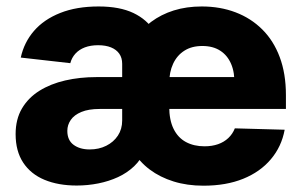

<svg xmlns="http://www.w3.org/2000/svg" viewBox="-20 -570 945 600"><path d="M219.7 9.8Q162.1 9.8 119.1 -8.1Q76.2 -25.9 52.5 -61.8Q28.8 -97.7 28.8 -150.9Q28.8 -197.3 48.6 -231Q68.4 -264.6 103.3 -286.4Q138.2 -308.1 183.8 -318.6Q229.5 -329.1 281.7 -329.1H750L712.4 -305.2Q713.9 -342.8 702.4 -369.9Q690.9 -397 668.2 -411.6Q645.5 -426.3 612.3 -426.3Q579.1 -426.3 556.2 -411.6Q533.2 -397 521 -370.8Q508.8 -344.7 508.8 -309.1V-237.3Q508.8 -194.8 522.5 -167.2Q536.1 -139.6 561 -126.2Q585.9 -112.8 619.1 -112.8Q642.6 -112.8 661.4 -119.4Q680.2 -126 693.6 -138.7Q707 -151.4 713.9 -168.9L869.6 -164.6Q859.9 -111.8 826.4 -72.3Q793 -32.7 739.7 -11.2Q686.5 10.3 615.7 10.3Q564.9 10.3 522.5 -2.9Q480 -16.1 447.8 -40.3Q415.5 -64.5 395.5 -98.6L398.4 -445.3Q420.9 -478 452.1 -501.5Q483.4 -524.9 523.2 -537.4Q563 -549.8 610.4 -549.8Q668 -549.8 716.1 -531.5Q764.2 -513.2 799.6 -478Q835 -442.9 854.2 -391.4Q873.5 -339.8 873.5 -272.9V-229.5H291.5Q256.8 -229.5 234.4 -220.2Q211.9 -210.9 201.2 -195.3Q190.4 -179.7 190.4 -161.1Q190.4 -131.8 210 -117.4Q229.5 -103 260.3 -103Q289.1 -103 312 -114.5Q335 -126 348.4 -146.2Q361.8 -166.5 361.8 -193.4V-370.6Q361.8 -389.2 352.8 -402.1Q343.8 -415 326.9 -421.9Q310.1 -428.7 286.6 -428.7Q263.2 -428.7 245.1 -421.9Q227.1 -415 215.6 -402.3Q204.1 -389.6 199.7 -372.6L44.9 -390.1Q55.2 -437.5 86.2 -473.4Q117.2 -509.3 168.2 -529.5Q219.2 -549.8 288.1 -549.8Q354 -549.8 397 -529.3Q439.9 -508.8 462.4 -471.7Q484.9 -434.6 487.8 -383.3L483.9 -99.6H432.6Q420.9 -71.3 399.2 -50.5Q377.4 -29.8 348.9 -16.6Q320.3 -3.4 287.1 3.2Q253.9 9.8 219.7 9.8Z"/></svg>

Font: Inter 16pt ExtraBold
Style: Regular
Weight: 800
Version: Version 4.001;git-66647c0bb